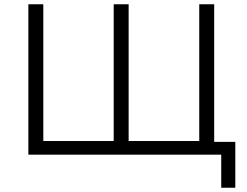

<svg xmlns="http://www.w3.org/2000/svg" viewBox="-20 -725 1156 900"><path d="M1017 155V0H113V-705H183V-64H513V-705H583V-64H914V-705H984V-60H1083V155Z"/></svg>

Font: Nunito Sans 7pt Light
Style: Regular
Weight: 300
Designer: Vernon Adams
Foundry: Vernon Adams
Version: Version 3.101;gftools[0.9.27]